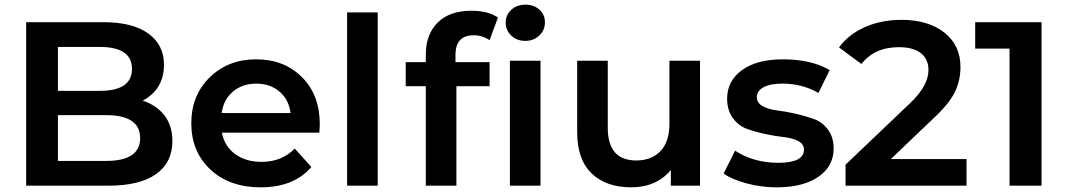

<svg xmlns="http://www.w3.org/2000/svg" viewBox="-20 -795 4571 822"><path d="M92 0V-700H423Q548 -700 615 -651.5Q682 -603 682 -518Q682 -413 591 -364Q650 -345 684 -301Q718 -257 718 -191Q718 -99 648 -49.5Q578 0 443 0ZM228 -106H434Q580 -106 580 -204Q580 -302 434 -302H228ZM228 -406H407Q545 -406 545 -500Q545 -594 407 -594H228Z M1096 7Q962 7 880.5 -69.5Q799 -146 799 -267Q799 -387 878 -464Q957 -541 1077 -541Q1196 -541 1272.5 -465Q1349 -389 1349 -264Q1349 -251 1347 -227H930Q941 -169 986.5 -135.5Q1032 -102 1100 -102Q1186 -102 1242 -159L1313 -80Q1238 7 1096 7ZM929 -311H1224Q1217 -368 1177 -402.5Q1137 -437 1077 -437Q1018 -437 977.5 -403Q937 -369 929 -311Z M1466 0V-742H1597V0Z M1803 -561Q1803 -648 1854 -698.5Q1905 -749 1998 -749Q2070 -749 2112 -720L2076 -623Q2045 -644 2008 -644Q1930 -644 1930 -560V-529H2076V-426H1934V0H1803V-426H1717V-529H1803ZM2229 -775Q2266 -775 2289.5 -753.5Q2313 -732 2313 -700Q2313 -666 2289 -643Q2265 -620 2229 -620Q2193 -620 2169 -642.5Q2145 -665 2145 -698Q2145 -731 2169 -753Q2193 -775 2229 -775ZM2163 0V-535H2294V0Z M2682 7Q2575 7 2513 -52.5Q2451 -112 2451 -230V-535H2582V-248Q2582 -108 2704 -108Q2769 -108 2807.5 -148Q2846 -188 2846 -265V-535H2977V0H2852V-67Q2790 7 2682 7Z M3305 7Q3240 7 3177.5 -9.5Q3115 -26 3078 -52L3127 -150Q3206 -98 3313 -98Q3422 -98 3422 -155Q3422 -178 3397.5 -191Q3373 -204 3336.5 -208Q3300 -212 3257.5 -221Q3215 -230 3178.5 -243Q3142 -256 3117.5 -289.5Q3093 -323 3093 -373Q3093 -449 3157 -495Q3221 -541 3331 -541Q3454 -541 3532 -495L3484 -397Q3415 -437 3330 -437Q3276 -437 3248 -421Q3220 -405 3220 -379Q3220 -355 3244.5 -341Q3269 -327 3305.5 -322.5Q3342 -318 3384.5 -308.5Q3427 -299 3463.5 -286Q3500 -273 3524.5 -240.5Q3549 -208 3549 -159Q3549 -83 3483.5 -38Q3418 7 3305 7Z M3600 0V-90L3876 -353Q3955 -428 3955 -495Q3955 -542 3922.5 -567.5Q3890 -593 3828 -593Q3724 -593 3668 -521L3572 -592Q3613 -648 3683 -679Q3753 -710 3840 -710Q3954 -710 4023 -655.5Q4092 -601 4092 -508Q4092 -451 4068 -401Q4044 -351 3975 -287L3794 -114H4118V0Z M4302 0V-587H4155V-700H4439V0Z"/></svg>

Font: Belfius21
Style: Bold
Weight: 700
Designer: Montserrat's base design by Julieta Ulanovsky, modified by Coast SPRL for Belfius Bank NV.
Foundry: Montserrat's base design by Julieta Ulanovsky, modified by Coast SPRL for Belfius Bank NV.
Version: Version 2.000;FEAKit 1.0